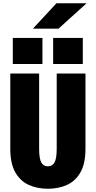

<svg xmlns="http://www.w3.org/2000/svg" viewBox="-20 -1154 590 1185"><path d="M275.5 11Q210 11 157.5 -12.8Q105 -36.5 74.2 -90.8Q43.5 -145 43.5 -235.5V-700H221.5V-236Q221.5 -176.5 234.5 -152Q247.5 -127.5 275.5 -127.5Q303.5 -127.5 316.8 -152Q330 -176.5 330 -236V-700H507.5V-235.5Q507.5 -145 476.8 -90.8Q446 -36.5 393.5 -12.8Q341 11 275.5 11ZM59 -920H242V-759H59ZM308 -920H491V-759H308ZM341 -977H183L328.5 -1134H514.5Z"/></svg>

Font: Trispace SemiCondensed ExtraBold
Style: Regular
Weight: 800
Width: 4
Designer: Tyler Finck
Foundry: Etcetera Type Company
Version: Version 1.210; ttfautohint (v1.8.3)